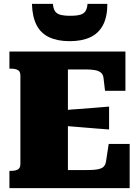

<svg xmlns="http://www.w3.org/2000/svg" viewBox="-20 -978 730 998"><path d="M654 -230V0H29V-90H40Q59 -90 72.5 -97Q86 -104 86 -126V-585Q86 -607 72.5 -614Q59 -621 40 -621H29V-710H632V-506H526L518 -573Q516 -591 504.5 -600.5Q493 -610 473.5 -613.5Q454 -617 428 -617H333V-94H421Q450 -94 470 -95.5Q490 -97 503 -102Q516 -107 522.5 -116Q529 -125 531 -138L545 -230ZM312 -405Q351 -409 390.5 -411.5Q430 -414 469 -417.5Q508 -421 547 -424V-305Q508 -308 469 -311Q430 -314 390.5 -317.5Q351 -321 312 -324ZM342 -764Q405 -764 448.5 -784Q492 -804 515 -847Q538 -890 538 -958H435Q433 -934 424.5 -920.5Q416 -907 397.5 -901.5Q379 -896 345 -896Q312 -896 293 -901.5Q274 -907 265.5 -920.5Q257 -934 255 -958H146Q148 -890 170.5 -847Q193 -804 236.5 -784Q280 -764 342 -764Z"/></svg>

Font: Roboto Serif Black
Style: Regular
Weight: 900
Designer: Greg Gazdowicz
Foundry: Commercial Type
Version: Version 1.008